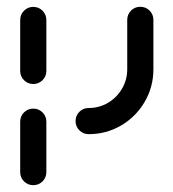

<svg xmlns="http://www.w3.org/2000/svg" viewBox="-20 -392 506 560"><path d="M77 148.1Q61.1 148.1 50 137Q38.9 125.9 38.9 110V-37Q38.9 -53 50 -64.1Q61.1 -75.2 77 -75.2Q93 -75.2 104.1 -64.1Q115.2 -53 115.2 -37V110Q115.2 125.9 104.1 137Q93 148.1 77 148.1ZM77 -147Q61.1 -147 50 -158.1Q38.9 -169.3 38.9 -185.2V-333.7Q38.9 -349.6 50 -360.7Q61.1 -371.9 77 -371.9Q93 -371.9 104.1 -360.7Q115.2 -349.6 115.2 -333.7V-185.2Q115.2 -169.3 104.1 -158.1Q93 -147 77 -147ZM200.4 -38.9Q200.4 -54.8 211.5 -65.9Q222.6 -77 238.5 -77Q269.3 -77 295 -92.2Q320.7 -107.4 335.9 -133.3Q351.1 -159.3 351.1 -190V-334.1Q351.1 -350 362.2 -361.1Q373.3 -372.2 389.3 -372.2Q405.2 -372.2 416.3 -361.1Q427.4 -350 427.4 -334.1V-190Q427.4 -138.5 402 -95Q376.7 -51.5 333.3 -26.1Q290 -0.7 238.5 -0.7Q222.6 -0.7 211.5 -11.9Q200.4 -23 200.4 -38.9Z"/></svg>

Font: 26F Galaxy Sans
Style: Bold
Weight: 700
Designer: C₂₉H₂₅N₃O₅
Version: Version 1.100